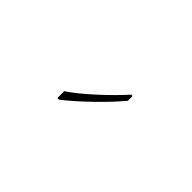

<svg xmlns="http://www.w3.org/2000/svg" viewBox="3 -983 594 594"><g transform="rotate(-45 300.0 -686.0)"><path d="M211 -759V-766H241Q262 -734 303.5 -688.5Q345 -643 380 -612V-606H359Q321 -638 280 -680.5Q239 -723 211 -759Z"/></g></svg>

Font: Noto Sans Mono UI Thin
Style: Regular
Weight: 250
Monospace: yes
Designer: Monotype Design team
Foundry: Monotype Imaging Inc.
Version: Version 1.000